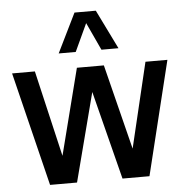

<svg xmlns="http://www.w3.org/2000/svg" viewBox="-55 -862 881 915"><g transform="rotate(-5 385.0 -404.0)"><path d="M147.5 0 13.5 -545H122.5L218.5 -133L323.5 -545H452.5L554.5 -138L651.5 -545H756.5L623 0H494L386.5 -423.5L276.5 0ZM243 -620.5 335 -808H437L529 -620.5H447.5L386 -753L324.5 -620.5Z"/></g></svg>

Font: Encode Sans Condensed SemiBold
Style: Regular
Weight: 600
Width: 3
Designer: Multiple Designers
Foundry: Impallari Type
Version: Version 3.000; ttfautohint (v1.8.3) -l 8 -r 50 -G 200 -x 14 